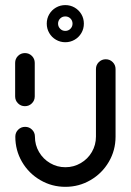

<svg xmlns="http://www.w3.org/2000/svg" viewBox="-20 -725 508 747"><path d="M77 -311.9Q61.1 -311.9 50 -323Q38.9 -334.1 38.9 -350V-480.4Q38.9 -496.3 50 -507.4Q61.1 -518.5 77 -518.5Q93 -518.5 104.1 -507.4Q115.2 -496.3 115.2 -480.4V-350Q115.2 -334.1 104.1 -323Q93 -311.9 77 -311.9ZM391.5 -494.4Q407.4 -494.4 418.5 -483.3Q429.6 -472.2 429.6 -456.3V-193.3Q429.6 -140 403.3 -95.2Q377 -50.4 332.2 -24.3Q287.4 1.9 234.4 1.9Q181.5 1.9 136.7 -24.3Q91.9 -50.4 65.7 -95.2Q39.6 -140 39.6 -193.3Q39.6 -209.3 50.7 -220.4Q61.9 -231.5 77.8 -231.5Q93.7 -231.5 104.8 -220.4Q115.9 -209.3 115.9 -193.3Q115.9 -160.7 131.9 -133.5Q147.8 -106.3 175 -90.4Q202.2 -74.4 234.4 -74.4Q266.7 -74.4 294.1 -90.4Q321.5 -106.3 337.4 -133.7Q353.3 -161.1 353.3 -193.3V-456.3Q353.3 -472.2 364.4 -483.3Q375.6 -494.4 391.5 -494.4ZM262.2 -633Q262.2 -644.8 254.1 -653Q245.9 -661.1 234.1 -661.1Q222.2 -661.1 214.1 -653Q205.9 -644.8 205.9 -633Q205.9 -621.5 214.1 -613.1Q222.2 -604.8 234.1 -604.8Q245.9 -604.8 254.1 -613.1Q262.2 -621.5 262.2 -633ZM161.9 -633Q161.9 -653 171.5 -669.4Q181.1 -685.9 197.8 -695.6Q214.4 -705.2 234.1 -705.2Q253.7 -705.2 270.4 -695.6Q287 -685.9 296.7 -669.4Q306.3 -653 306.3 -633Q306.3 -613.3 296.7 -596.7Q287 -580 270.4 -570.4Q253.7 -560.7 234.1 -560.7Q214.4 -560.7 197.8 -570.4Q181.1 -580 171.5 -596.7Q161.9 -613.3 161.9 -633Z"/></svg>

Font: 26F Galaxy Sans
Style: Bold
Weight: 700
Designer: C₂₉H₂₅N₃O₅
Version: Version 1.100